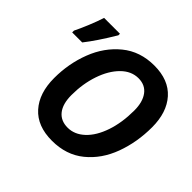

<svg xmlns="http://www.w3.org/2000/svg" viewBox="-175 -919 1123 1123"><g transform="rotate(45 386.5 -357.5)"><path d="M139 -259Q139 -378 180 -484.5Q221 -591 303 -658Q385 -725 502 -725Q621 -725 684.5 -654Q748 -583 748 -460Q748 -337 708.5 -229.5Q669 -122 588 -56Q507 10 389 10Q268 10 203.5 -62Q139 -134 139 -259ZM605 -456Q605 -526 575 -566.5Q545 -607 489 -607Q430 -607 382.5 -559.5Q335 -512 308 -432.5Q281 -353 281 -260Q281 -187 312 -148Q343 -109 400 -109Q457 -109 504 -153Q551 -197 578 -276.5Q605 -356 605 -456ZM25 -537Q42 -571 63 -622Q84 -673 97 -714H228V-701Q161 -589 108 -522H25Z"/></g></svg>

Font: Noto Sans Display
Style: Bold Italic
Weight: 700
Italic angle: -12°
Designer: Monotype Design team
Foundry: Monotype Imaging Inc.
Version: Version 1.000